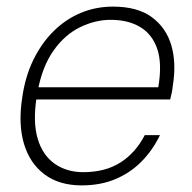

<svg xmlns="http://www.w3.org/2000/svg" viewBox="-20 -549 580 581"><path d="M227 12Q159 12 114.5 -21.5Q70 -55 52.5 -114Q35 -173 47 -252Q56 -317 81 -368Q106 -419 142.5 -455Q179 -491 224.5 -510Q270 -529 322 -529Q396 -529 439.5 -497Q483 -465 498.5 -411.5Q514 -358 503 -290Q502 -280 500 -269.5Q498 -259 495 -248H77L84 -285H459Q471 -356 456 -400.5Q441 -445 404.5 -467Q368 -489 315 -489Q268 -489 222 -466.5Q176 -444 142 -396Q108 -348 94 -273L91 -256Q79 -180 94 -129.5Q109 -79 145.5 -53.5Q182 -28 232 -28Q298 -28 344 -57Q390 -86 418 -140H464Q443 -96 409.5 -61.5Q376 -27 330.5 -7.5Q285 12 227 12Z"/></svg>

Font: DM Sans 11pt ExtraLight
Style: Italic
Weight: 250
Italic angle: -10°
Version: Version 4.004;gftools[0.9.30]